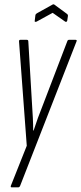

<svg xmlns="http://www.w3.org/2000/svg" viewBox="-20 -662 367 868"><path d="M34 185Q30 185 29 183.5Q28 182 29 178L101 -3L66 -475Q66 -479 67.5 -480.5Q69 -482 72 -482H101Q108 -482 108 -475L125 -187Q127 -158 128.5 -129Q130 -100 130 -72H132Q141 -100 151.5 -129Q162 -158 173 -185L284 -475Q286 -482 292 -482H321Q324 -482 326 -480.5Q328 -479 326 -475L71 178Q68 185 62 185ZM145 -564Q141 -563 138.5 -563.5Q136 -564 137 -568L140 -593Q141 -597 142.5 -598.5Q144 -600 147 -602L217 -641Q222 -644 226 -641L283 -599Q288 -595 287 -589L284 -569Q282 -561 275 -564L218 -604Z"/></svg>

Font: Sofia Sans Extra Condensed Light
Style: Italic
Weight: 300
Italic angle: -9°
Version: Version 4.100